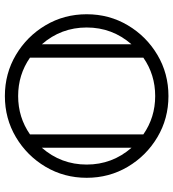

<svg xmlns="http://www.w3.org/2000/svg" viewBox="19 -740 721 799"><g transform="rotate(-90 379.5 -340.5)"><path d="M379.4 0Q285.6 0 208.3 -45.9Q130.9 -91.8 85 -169.2Q39.1 -246.6 39.1 -340.3Q39.1 -434.1 85 -511.5Q130.9 -588.9 208.3 -634.8Q285.6 -680.7 379.4 -680.7Q473.1 -680.7 550.5 -634.8Q627.9 -588.9 673.8 -511.5Q719.7 -434.1 719.7 -340.3Q719.7 -246.6 673.8 -169.2Q627.9 -91.8 550.5 -45.9Q473.1 0 379.4 0ZM164.1 -153.8V-526.9Q94.2 -446.8 94.2 -340.3Q94.2 -233.9 164.1 -153.8ZM379.4 -55.2Q468.3 -55.2 539.1 -104.5V-576.2Q468.3 -625.5 379.4 -625.5Q290.5 -625.5 219.7 -576.2V-104.5Q290.5 -55.2 379.4 -55.2ZM594.7 -153.8Q664.6 -233.9 664.6 -340.3Q664.6 -446.8 594.7 -526.9Z"/></g></svg>

Font: X Company
Style: Regular
Weight: 400
Designer: GGBotNet
Foundry: GGBotNet
Version: 0.90